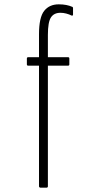

<svg xmlns="http://www.w3.org/2000/svg" viewBox="-20 -681 460 886"><path d="M166 185Q164 185 162 183Q160 181 160 179V-378H110Q107 -378 105.5 -379.5Q104 -381 104 -384V-411Q104 -414 105.5 -415.5Q107 -417 110 -417H160V-523Q160 -601 184 -631Q208 -661 251 -661Q270 -661 285.5 -658Q301 -655 312 -650Q317 -649 317 -643V-614Q317 -608 311 -609Q299 -615 285.5 -618.5Q272 -622 259 -622Q229 -622 215 -600.5Q201 -579 201 -520V-417H294Q297 -417 298.5 -415.5Q300 -414 300 -411V-384Q300 -381 298.5 -379.5Q297 -378 294 -378H201V179Q201 181 199.5 183Q198 185 195 185Z"/></svg>

Font: Sofia Sans Extra Condensed Light
Style: Regular
Weight: 300
Designer: Botio Nikoltchev, Ani Petrova
Foundry: lettersoup
Version: Version 4.101